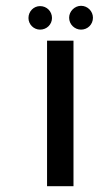

<svg xmlns="http://www.w3.org/2000/svg" viewBox="-20 -641 377 661"><path d="M159 -579C159 -602 141 -620 118 -620C96 -620 78 -602 78 -579C78 -557 96 -539 118 -539C141 -539 159 -557 159 -579ZM259 -539C282 -539 300 -557 300 -580C300 -602 282 -621 259 -621C237 -621 218 -602 218 -580C218 -557 237 -539 259 -539ZM233 0V-501H142V0Z"/></svg>

Font: Advent Pro
Style: SemiBold
Weight: 600
Designer: Andreas Kalpakidis
Foundry: Andreas Kalpakidis
Version: Version 2.002 2008